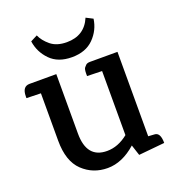

<svg xmlns="http://www.w3.org/2000/svg" viewBox="-131 -813 853 932"><g transform="rotate(-20 295.0 -346.5)"><path d="M290 -627Q381 -627 415 -708L450 -690Q442 -633 401 -591.5Q360 -550 288.5 -550Q217 -550 176.5 -591.5Q136 -633 128 -690L163 -708Q176 -678 207 -652.5Q238 -627 290 -627ZM325 -439V-451Q325 -475 331 -482Q337 -489 340 -492Q347 -499 362 -499H504V-63L536 -61Q566 -60 566 -6L432 7L414 -48Q343 15 267.5 15Q192 15 139 -35.5Q86 -86 86 -192V-437L12 -439V-448Q12 -499 50 -499H188V-192Q188 -64 293 -64Q350 -64 402 -106V-437Z"/></g></svg>

Font: Karma SemiBold
Style: Regular
Weight: 600
Designer: Joana Correia
Foundry: Indian Type Foundry
Version: Version 1.202;PS 1.0;hotconv 1.0.78;makeotf.lib2.5.61930; tt